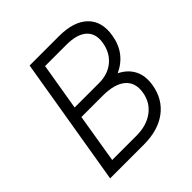

<svg xmlns="http://www.w3.org/2000/svg" viewBox="-186 -841 983 983"><g transform="rotate(-45 305.0 -350.0)"><path d="M58 0 175 -700H388Q494 -700 546 -649.5Q598 -599 583 -509Q565 -399 466 -353Q516 -328 537.5 -285Q559 -242 549 -183Q534 -96 469.5 -48Q405 0 302 0ZM186 -385H363Q427 -385 469.5 -420.5Q512 -456 522 -517Q532 -577 496 -609.5Q460 -642 383 -642H229ZM132 -59H308Q381 -59 429 -94.5Q477 -130 487 -191Q498 -256 457 -291Q416 -326 330 -326H176Z"/></g></svg>

Font: Figtree Light
Style: Italic
Weight: 300
Italic angle: -9.5°
Foundry: Erik Kennedy
Version: Version 2.001; ttfautohint (v1.8.4.7-5d5b);gftools[0.9.27]